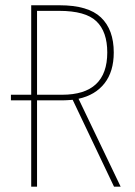

<svg xmlns="http://www.w3.org/2000/svg" viewBox="-20 -701 508 721"><path d="M433.1 0H408.2L252.9 -326.2Q228.5 -324.2 216.8 -324.2H119.1V0H97.2V-324.2H21V-345.2H97.2V-681.2H204.1Q311 -681.2 359.1 -635.5Q407.2 -589.8 407.2 -503.9Q407.2 -432.6 372.6 -388.2Q337.9 -343.8 274.9 -330.1ZM212.9 -345.2Q382.8 -345.2 382.8 -503.9Q382.8 -582 342 -621.1Q301.3 -660.2 202.1 -660.2H119.1V-345.2Z"/></svg>

Font: Fira Sans Compressed Thin
Style: Regular
Weight: 100
Width: 1
Designer: Carrois Corporate & Edenspiekermann AG
Foundry: Carrois Corporate GbR & Edenspiekermann AG
Version: Version 4.203;PS 004.203;hotconv 1.0.88;makeotf.lib2.5.64775